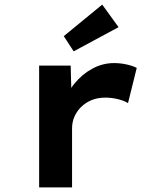

<svg xmlns="http://www.w3.org/2000/svg" viewBox="-20 -814 686 834"><path d="M150 0V-529H287L292 -344L257 -360Q270 -410 303.5 -451Q337 -492 381.5 -516Q426 -540 475 -540Q503 -540 530 -534Q557 -528 574 -519L536 -366Q519 -377 491.5 -383.5Q464 -390 438 -390Q404 -390 377.5 -379Q351 -368 332 -349Q313 -330 303 -306.5Q293 -283 293 -257V0ZM300 -591 257 -657 424 -794 495 -696Z"/></svg>

Font: Lexend Giga SemiBold
Style: Regular
Weight: 600
Designer: Bonnie Shaver-Troup, Thomas Jockin
Foundry: Lexend
Version: Version 1.007